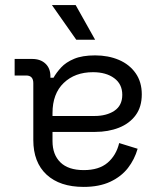

<svg xmlns="http://www.w3.org/2000/svg" viewBox="-20 -720 633 754"><path d="M536.8 -349.5Q536.8 -300 512.6 -267.4Q488.5 -234.8 446.9 -218.4Q405.2 -202 353.8 -202H186.2V-165.8Q186.2 -112.8 217.2 -82.4Q248.2 -52 309 -52Q368.8 -52 402.6 -81Q436.5 -110 448 -158.2L520.5 -135.8Q508.5 -94 482.4 -60.2Q456.2 -26.5 412.9 -6.2Q369.5 14 308.5 14Q215 14 162.9 -34.2Q110.8 -82.5 110.8 -170.2V-393.5Q110.8 -423.5 82.8 -423.5H37.5V-488.5H106.5Q139 -488.5 158.5 -470.1Q178 -451.8 178 -420.2V-414.8H190.2Q201 -434.2 219.9 -454.9Q238.8 -475.5 271 -489Q303.2 -502.5 353.8 -502.5Q405.2 -502.5 446.9 -484.8Q488.5 -467 512.6 -432.6Q536.8 -398.2 536.8 -349.5ZM186.2 -276V-264.5H350.8Q398.5 -264.5 429.4 -285.1Q460.2 -305.8 460.2 -347.8Q460.2 -389.8 428.4 -413.1Q396.5 -436.5 345.2 -436.5Q274.2 -436.5 230.2 -394.2Q186.2 -352 186.2 -276ZM279.5 -564 184 -700H277.2L353.5 -564Z"/></svg>

Font: Space 7353
Style: Regular
Weight: 400
Designer: Christine Claussen + Ruben Lyon  (Space 7353)
Version: Version 1.000;FEAKit 1.0